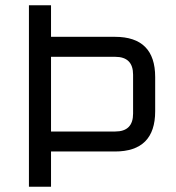

<svg xmlns="http://www.w3.org/2000/svg" viewBox="-20 -710 670 730"><path d="M90 0V-690H174V-570H417Q570 -570 570 -417V-287Q570 -134 417 -134H174V0ZM174 -210H418Q486 -210 486 -278V-426Q486 -494 418 -494H174Z"/></svg>

Font: Oxanium
Style: Regular
Weight: 400
Designer: Severin Meyer
Version: Version 1.001